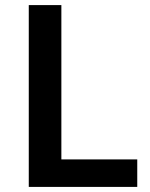

<svg xmlns="http://www.w3.org/2000/svg" viewBox="-20 -734 590 754"><path d="M93 0V-714H221V-108H519V0Z"/></svg>

Font: Noto Sans Armenian SemiBold
Style: Regular
Weight: 600
Designer: Monotype Design Team
Foundry: Monotype Imaging Inc.
Version: Version 2.007